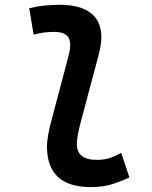

<svg xmlns="http://www.w3.org/2000/svg" viewBox="-20 -762 626 792"><path d="M355 9.8Q173.8 9.8 173.8 -157.7Q173.8 -174.3 178 -201.4Q182.1 -228.5 194.3 -272.9L263.7 -535.2Q269.5 -558.1 269.5 -575.7Q269.5 -595.2 262.2 -607.4Q248 -630.4 202.1 -630.4Q181.6 -630.4 160.4 -627.7Q139.2 -625 118.7 -618.7L100.6 -728Q131.8 -735.8 163.6 -739Q195.3 -742.2 226.6 -742.2Q331.5 -742.2 373 -689.9Q397.9 -658.7 397.9 -608.9Q397.9 -575.2 386.2 -532.7L316.9 -272.9Q305.2 -230 301 -205.6Q296.9 -181.2 296.9 -168.5Q296.4 -102.5 379.9 -102.5Q407.7 -102.5 429.2 -109.1Q450.7 -115.7 480 -131.3L513.7 -30.3Q479.5 -13.7 441.7 -2Q403.8 9.8 355 9.8Z"/></svg>

Font: CaskaydiaCove NFP SemiBold
Style: Italic
Weight: 600
Italic angle: -10°
Designer: Aaron Bell
Foundry: Saja Typeworks
Version: Version 2111.001; VTT 6.35;Nerd Fonts 3.1.1